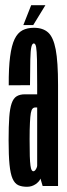

<svg xmlns="http://www.w3.org/2000/svg" viewBox="-20 -713 258 736"><path d="M83.5 3Q93.5 3 101.8 0.2Q110 -2.5 116.8 -7.2Q123.5 -12 128.2 -17.2Q133 -22.5 135 -28.5L143.5 0H202.5V-387.5Q202.5 -476.5 193.5 -523.5Q184.5 -570.5 164.5 -588.5Q144.5 -606.5 110 -606.5Q84.5 -606.5 66 -596.8Q47.5 -587 36 -563.2Q24.5 -539.5 18.8 -496.2Q13 -453 13.5 -386L95 -386.5Q95.5 -450.5 96.2 -485Q97 -519.5 100.2 -533Q103.5 -546.5 109.5 -546.5Q116 -546.5 118.5 -532.5Q121 -518.5 121.8 -484Q122.5 -449.5 122.5 -386.5V-351.5H75.5Q56.5 -351.5 44 -344Q31.5 -336.5 24.8 -317.2Q18 -298 15.5 -263.8Q13 -229.5 13 -175Q13 -117 16.5 -81.8Q20 -46.5 28.2 -28Q36.5 -9.5 50 -3.2Q63.5 3 83.5 3ZM108 -56.5Q104 -56.5 101.2 -61.2Q98.5 -66 96.8 -78.5Q95 -91 94.2 -115Q93.5 -139 93.5 -179Q93.5 -218.5 94.8 -243Q96 -267.5 98.2 -279.8Q100.5 -292 104.8 -296.5Q109 -301 115 -301H122.5V-78.5Q122.5 -74.5 120.2 -69.2Q118 -64 114.8 -60.2Q111.5 -56.5 108 -56.5ZM69.5 -617H107.5L154 -693H99.5Z"/></svg>

Font: Anybody UltraCondensed
Style: Regular
Weight: 400
Width: 1
Version: Version 1.113;gftools[0.9.25]